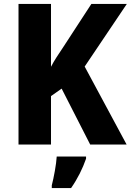

<svg xmlns="http://www.w3.org/2000/svg" viewBox="-20 -734 664 975"><path d="M623 0 410 -396 624 -714H444L300 -493C277 -459 255 -426 239 -395V-714H74V0H239V-246L293 -284L438 0ZM417 72V61H268C266 100 253 169 243 207V221H341C375 172 399 123 417 72Z"/></svg>

Font: Noto Sans Lao SemiCondensed ExtraBold
Style: Regular
Weight: 800
Width: 4
Designer: Monotype Design Team
Foundry: Monotype Imaging Inc.
Version: Version 2.003